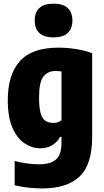

<svg xmlns="http://www.w3.org/2000/svg" viewBox="-20 -824 579 1074"><path d="M216 230Q181.5 230 140 225.8Q98.5 221.5 62 212.5V76.5Q131.5 95 200.5 95Q262 95 293 68.2Q324 41.5 324 -25.5V-58.5H316Q300 -28.5 271.5 -11.5Q243 5.5 204.5 5.5Q159.5 5.5 117.8 -22Q76 -49.5 49.8 -109Q23.5 -168.5 23.5 -264Q23.5 -406 91 -481.8Q158.5 -557.5 307.5 -557.5Q354 -557.5 404.2 -549.8Q454.5 -542 495.5 -526.5V-56Q495.5 96.5 425.2 163.2Q355 230 216 230ZM279 -136.5Q307 -136.5 324 -152V-424Q317 -425 308.2 -426Q299.5 -427 291.5 -427Q247.5 -427 223 -396.2Q198.5 -365.5 198.5 -279.5Q198.5 -221 207.5 -190.2Q216.5 -159.5 234.5 -148Q252.5 -136.5 279 -136.5ZM279.5 -615Q225 -615 199.5 -640Q174 -665 174 -709.5Q174 -753.5 199.5 -778.5Q225 -803.5 279.5 -803.5Q334 -803.5 359.5 -778.5Q385 -753.5 385 -709.5Q385 -665 359.5 -640Q334 -615 279.5 -615Z"/></svg>

Font: Encode Sans Condensed Condensed ExtraBold
Style: Regular
Weight: 800
Width: 3
Designer: Multiple Designers
Foundry: Impallari Type
Version: Version 3.000; ttfautohint (v1.8.3) -l 8 -r 50 -G 200 -x 14 